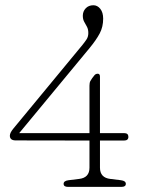

<svg xmlns="http://www.w3.org/2000/svg" viewBox="-20 -730 568 750"><path d="M329.5 -395.5Q329.5 -407 333 -413.5Q336.5 -420 340 -424.5L348.5 -435.5Q353.5 -442 362 -442Q370.5 -442 370.5 -430.5V-210H465Q481.5 -210 481.5 -195.5Q481.5 -181 464.5 -181H370.5V-75Q370.5 -35.5 411.5 -31L452.5 -26Q471.5 -23.5 471.5 -12Q471.5 0 454.5 0H245.5Q228.5 0 228.5 -12Q228.5 -23.5 247.5 -26L288.5 -31Q329.5 -35.5 329.5 -75V-181L41.5 -181.5Q18.5 -181.5 18.5 -200Q18.5 -211 32 -227.5L302.5 -555Q311 -565.5 318 -576Q325 -586.5 325 -601Q325 -615.5 319.8 -625.2Q314.5 -635 309 -644.8Q303.5 -654.5 303.5 -668.5Q303.5 -685.5 314.8 -697.5Q326 -709.5 345 -709.5Q360.5 -709.5 371.8 -695.5Q383 -681.5 383 -657Q383 -625 369.5 -599.5Q356 -574 330.5 -543L55 -210H329.5Z"/></svg>

Font: Fraunces 9pt SuperSoft Thin
Style: Regular
Weight: 100
Version: Version 1.000;[b76b70a41]